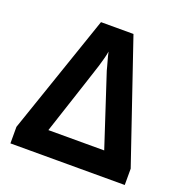

<svg xmlns="http://www.w3.org/2000/svg" viewBox="-128 -834 915 950"><g transform="rotate(20 329.0 -358.5)"><path d="M28 -87V0H630V-86L415 -717H244ZM329 -593C330 -586 336 -562 348 -520L353 -501L476 -126H182C259 -359 301 -488 308 -510C317 -541 325 -567 329 -593Z"/></g></svg>

Font: Passageway
Style: Regular
Weight: 700
Foundry: Ascender Corporation
Version: Version 1.11